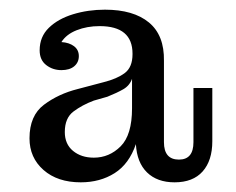

<svg xmlns="http://www.w3.org/2000/svg" viewBox="-20 -707 489 397"><path d="M147 -330Q99 -330 70 -355.5Q41 -381 41 -421Q41 -468 71 -490.5Q101 -513 141 -523L194 -537Q222 -544 238 -556Q254 -568 254 -595V-596Q254 -653 186 -653Q160 -653 138.5 -644.5Q117 -636 107 -620Q123 -619 133 -611.5Q143 -604 143 -591Q143 -578 133.5 -570Q124 -562 107 -562Q89 -562 75.5 -572.5Q62 -583 62 -603Q62 -631 81 -649.5Q100 -668 131 -677.5Q162 -687 197 -687Q256 -687 288 -660.5Q320 -634 319 -581V-413Q319 -377 350 -377Q380 -377 380 -413V-525H419V-415Q419 -375 399 -352.5Q379 -330 341 -330Q305 -330 284 -350.5Q263 -371 261 -409Q247 -368 217 -349Q187 -330 147 -330ZM114 -434Q114 -409 131 -395Q148 -381 174 -381Q206 -381 229.5 -404.5Q253 -428 253 -483V-544Q248 -530 235 -522.5Q222 -515 202 -507L174 -499Q150 -490 132 -476.5Q114 -463 114 -434Z"/></svg>

Font: Montagu Slab 144pt
Style: Regular
Weight: 400
Designer: Florian Karsten
Foundry: Florian Karsten
Version: Version 1.000; ttfautohint (v1.8.3)